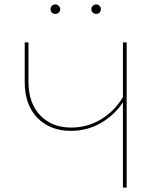

<svg xmlns="http://www.w3.org/2000/svg" viewBox="-20 -850 719 870"><path d="M209 -809Q209 -818 215.5 -824Q222 -830 231 -830Q239 -830 246 -823.5Q253 -817 253 -809Q253 -800 246.5 -793.5Q240 -787 231 -787Q221 -787 215 -793Q209 -799 209 -809ZM394 -809Q394 -817 400.5 -823.5Q407 -830 416 -830Q425 -830 431 -823.5Q437 -817 437 -809Q437 -799 431 -793Q425 -787 416 -787Q407 -787 400.5 -793Q394 -799 394 -809ZM554 -658V0H537V-386Q497 -327 436 -292Q375 -257 301 -257Q207 -257 149.5 -316Q92 -375 92 -478V-658H109V-480Q109 -383 162 -327.5Q215 -272 303 -272Q375 -272 436.5 -308.5Q498 -345 537 -410V-658Z"/></svg>

Font: Ysabeau SC Thin
Style: Regular
Weight: 200
Designer: Christian Thalmann (Catharsis Fonts)
Version: Version 0.003